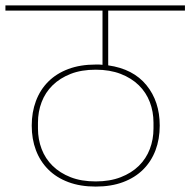

<svg xmlns="http://www.w3.org/2000/svg" viewBox="-40 -718 702 708"><path d="M313 -30Q256 -30 212 -46.5Q168 -63 138 -93Q108 -123 92.5 -164Q77 -205 77 -255Q77 -304 92.5 -345.5Q108 -387 138 -417Q168 -447 212 -463.5Q256 -480 313 -480Q320 -480 326 -480Q332 -480 338 -479V-679H-20V-698H642V-679H359V-477Q451 -464 500 -404Q549 -344 549 -255Q549 -205 533.5 -164Q518 -123 488 -93Q458 -63 414 -46.5Q370 -30 313 -30ZM313 -49Q365 -49 405 -64.5Q445 -80 472 -106.5Q499 -133 512.5 -168.5Q526 -204 526 -244V-266Q526 -306 512.5 -341.5Q499 -377 472 -403.5Q445 -430 405 -445.5Q365 -461 313 -461Q260 -461 220.5 -445.5Q181 -430 154 -403.5Q127 -377 113.5 -341.5Q100 -306 100 -266V-244Q100 -204 113.5 -168.5Q127 -133 154 -106.5Q181 -80 220.5 -64.5Q260 -49 313 -49Z"/></svg>

Font: IBM Plex Sans Devanagari Thin
Style: Regular
Weight: 100
Designer: Mike Abbink, Paul van der Laan, Pieter van Rosmalen, Erin McLaughlin
Foundry: Bold Monday
Version: Version 1.1